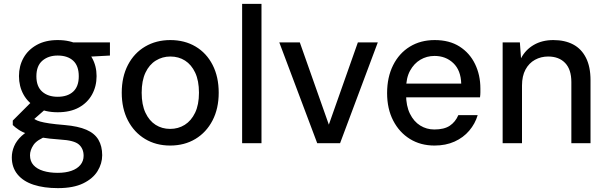

<svg xmlns="http://www.w3.org/2000/svg" viewBox="-20 -740 3139 992"><path d="M279 232Q207 232 153.5 214.5Q100 197 70.5 161Q41 125 41 73Q41 44 53 15.5Q65 -13 92 -38Q119 -63 164 -82L225 -38Q171 -18 153 9Q135 36 135 62Q135 93 153 113Q171 133 203.5 143Q236 153 278 153Q319 153 349 142.5Q379 132 395.5 112Q412 92 412 65Q412 28 387.5 6.5Q363 -15 291 -19Q233 -23 192 -30Q151 -37 123.5 -47Q96 -57 77.5 -69Q59 -81 46 -94V-117L147 -218L232 -191L118 -91L139 -138Q150 -130 160 -123.5Q170 -117 187.5 -112Q205 -107 235 -102.5Q265 -98 314 -94Q384 -88 426.5 -69.5Q469 -51 488.5 -18Q508 15 508 62Q508 105 484 144Q460 183 409.5 207.5Q359 232 279 232ZM278 -160Q214 -160 169.5 -184.5Q125 -209 101.5 -251.5Q78 -294 78 -347Q78 -399 101.5 -441Q125 -483 170 -508Q215 -533 278 -533Q343 -533 387.5 -508Q432 -483 455.5 -441Q479 -399 479 -347Q479 -294 455.5 -251.5Q432 -209 387.5 -184.5Q343 -160 278 -160ZM278 -240Q329 -240 358 -266.5Q387 -293 387 -346Q387 -400 358 -426.5Q329 -453 278 -453Q230 -453 199 -426.5Q168 -400 168 -346Q168 -293 198 -266.5Q228 -240 278 -240ZM365 -443 341 -521H548V-453Z M859 12Q786 12 729.5 -22Q673 -56 641 -117.5Q609 -179 609 -261Q609 -343 641 -404.5Q673 -466 730 -499.5Q787 -533 860 -533Q934 -533 990.5 -499.5Q1047 -466 1078.5 -404.5Q1110 -343 1110 -261Q1110 -179 1078 -117.5Q1046 -56 989.5 -22Q933 12 859 12ZM859 -74Q901 -74 934.5 -95Q968 -116 988 -157.5Q1008 -199 1008 -261Q1008 -323 988.5 -364.5Q969 -406 936 -427Q903 -448 860 -448Q819 -448 785 -427Q751 -406 731.5 -364.5Q712 -323 712 -261Q712 -199 731.5 -157.5Q751 -116 784 -95Q817 -74 859 -74Z M1231 0V-720H1331V0Z M1619 0 1423 -521H1529L1679 -96L1829 -521H1932L1737 0Z M2225 12Q2153 12 2098 -22Q2043 -56 2011.5 -117Q1980 -178 1980 -259Q1980 -341 2011 -403Q2042 -465 2097.5 -499Q2153 -533 2226 -533Q2302 -533 2354.5 -499.5Q2407 -466 2434.5 -409Q2462 -352 2462 -283Q2462 -273 2462 -262Q2462 -251 2460 -237H2054V-308H2363Q2361 -377 2322 -414Q2283 -451 2225 -451Q2185 -451 2152 -431.5Q2119 -412 2098.5 -374.5Q2078 -337 2078 -280V-252Q2078 -193 2098 -152.5Q2118 -112 2151 -91.5Q2184 -71 2224 -71Q2275 -71 2304 -90.5Q2333 -110 2348 -145H2448Q2435 -101 2404.5 -65Q2374 -29 2328.5 -8.5Q2283 12 2225 12Z M2577 0V-521H2666L2672 -439Q2695 -483 2738 -508Q2781 -533 2839 -533Q2898 -533 2941 -510.5Q2984 -488 3007.5 -441.5Q3031 -395 3031 -326V0H2932V-316Q2932 -381 2900 -414.5Q2868 -448 2812 -448Q2775 -448 2744 -431Q2713 -414 2695 -380.5Q2677 -347 2677 -298V0Z"/></svg>

Font: DM Sans 10pt Medium
Style: Regular
Weight: 500
Version: Version 4.004;gftools[0.9.30]